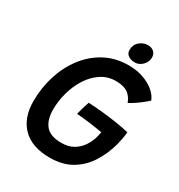

<svg xmlns="http://www.w3.org/2000/svg" viewBox="-197 -958 1038 1113"><g transform="rotate(30 322.5 -401.0)"><path d="M299 24Q180.5 24 117.8 -38.8Q55 -101.5 55 -213.5Q55 -303.5 81 -385.2Q107 -467 156 -531Q205 -595 274.5 -632Q344 -669 430.5 -669Q485.5 -669 529.8 -653.2Q574 -637.5 604 -612Q634 -586.5 645 -556.5Q636 -548 617.2 -533Q598.5 -518 576 -502.5Q553.5 -487 533.5 -476.5Q523.5 -502.5 508 -519.5Q492.5 -536.5 469 -544.8Q445.5 -553 411.5 -553Q357 -553 313.8 -524.2Q270.5 -495.5 240.2 -448Q210 -400.5 194 -343Q178 -285.5 178 -228Q178 -160 209.5 -122Q241 -84 315.5 -84Q362.5 -84 395.2 -103.2Q428 -122.5 448.8 -153.8Q469.5 -185 479 -221Q481 -229.5 482.8 -237.8Q484.5 -246 486 -253Q476 -255 454.2 -258.5Q432.5 -262 405.5 -265.8Q378.5 -269.5 353 -272Q327.5 -274.5 311 -275.5Q313.5 -286 318.2 -303Q323 -320 328.2 -337Q333.5 -354 337.5 -365Q374 -363.5 425 -358.5Q476 -353.5 527.8 -345.8Q579.5 -338 617 -328.5Q615.5 -308.5 611.2 -285.8Q607 -263 602 -243Q582 -167.5 543.2 -107Q504.5 -46.5 444.5 -11.2Q384.5 24 299 24ZM468 -826Q494.5 -826 509.2 -811.8Q524 -797.5 524 -776Q524 -755.5 513.5 -738.2Q503 -721 486.5 -710.8Q470 -700.5 451.5 -700.5Q424.5 -700.5 406.8 -713Q389 -725.5 389 -748.5Q389 -784 413.5 -805Q438 -826 468 -826Z"/></g></svg>

Font: Grandstander Thin Medium
Style: Italic
Weight: 500
Italic angle: -15°
Version: Version 1.200